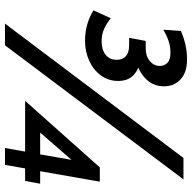

<svg xmlns="http://www.w3.org/2000/svg" viewBox="-20 -734 754 753"><g transform="rotate(90 356.5 -357.0)"><path d="M72 0 599 -700H683L157 0ZM140 -314Q104 -314 74 -323Q44 -332 20 -347L51 -415Q71 -399 92.5 -389Q114 -379 142 -379Q174 -379 194 -394.5Q214 -410 214 -439Q214 -462 199.5 -474.5Q185 -487 156 -487H128L140 -552H169Q200 -552 219 -568Q238 -584 238 -607Q238 -626 225.5 -637.5Q213 -649 186 -649Q162 -649 140 -641.5Q118 -634 96 -621L101 -690Q126 -701 153.5 -707.5Q181 -714 213 -714Q263 -714 290.5 -689Q318 -664 318 -624Q318 -585 293.5 -557.5Q269 -530 227 -516L229 -528Q261 -520 279 -499Q297 -478 297 -444Q297 -406 275.5 -376.5Q254 -347 218 -330.5Q182 -314 140 -314ZM375 -79 636 -372H692L651 -138H700L689 -79H640L626 0H560L574 -79ZM483 -119 462 -138H585L616 -316L636 -295Z"/></g></svg>

Font: Cabin VF Beta
Style: Italic
Weight: 400
Italic angle: -7°
Designer: Pablo Impallari
Foundry: Pablo Impallari. http://www.impallari.com Igino Marini. http://www.ikern.com
Version: Version 2.300